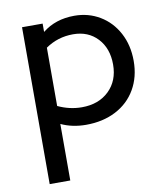

<svg xmlns="http://www.w3.org/2000/svg" viewBox="-82 -551 751 863"><g transform="rotate(-10 294.0 -119.0)"><path d="M169 -14V244H75V-472H169V-434Q229 -482 315 -482Q379 -482 431 -451Q483 -420 513 -364Q543 -308 543 -236Q543 -163 510.5 -107Q478 -51 419 -20.5Q360 10 283 10Q220 10 169 -14ZM278 -71Q355 -71 402 -116.5Q449 -162 449 -236Q449 -310 406.5 -355.5Q364 -401 295 -401Q225 -401 169 -362V-96Q222 -71 278 -71Z"/></g></svg>

Font: Madhuban
Style: Regular
Weight: 400
Designer: jaikishan Patel
Foundry: MagicType
Version: Version 1.000